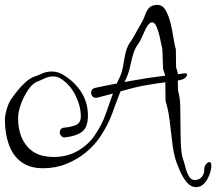

<svg xmlns="http://www.w3.org/2000/svg" viewBox="-23 -664 883 784"><path d="M840 11Q840 29 832 50Q824 71 810.5 85.5Q797 100 778 100Q756 100 739.5 80Q723 60 712 34.5Q701 9 695 -9Q685 -41 680 -85Q675 -129 669.5 -173.5Q664 -218 653 -251L652 -328Q633 -326 615 -323Q597 -320 584 -318Q553 -313 525 -306Q497 -299 469 -291Q451 -245 434.5 -199Q418 -153 385 -104Q363 -71 328 -42Q293 -13 248.5 5Q204 23 153 23Q98 23 63.5 -3Q29 -29 13 -74Q-3 -119 -3 -176Q-3 -188 1 -205Q5 -222 11 -237Q17 -252 22 -258Q32 -273 48 -293Q64 -313 82.5 -329.5Q101 -346 120 -352Q132 -356 149.5 -364Q167 -372 189 -372Q214 -372 236 -358Q283 -329 309.5 -287Q336 -245 336 -192Q336 -144 312 -126Q288 -108 243 -103Q233 -102 227 -109Q221 -116 221 -123Q221 -131 225.5 -136.5Q230 -142 240 -143Q265 -145 286 -153Q307 -161 307 -189Q307 -231 285 -275Q263 -319 225 -343Q210 -352 195 -352Q176 -352 159.5 -344Q143 -336 135 -333Q113 -327 94 -300Q75 -273 63 -240.5Q51 -208 51 -182Q51 -115 82.5 -73Q114 -31 169 -25Q176 -24 182.5 -23.5Q189 -23 196 -23Q252 -23 295.5 -48.5Q339 -74 364 -112Q394 -156 408.5 -198Q423 -240 438 -282Q422 -278 406 -273.5Q390 -269 373 -265Q362 -263 355.5 -269.5Q349 -276 349 -285Q349 -301 365 -305Q388 -310 410 -314.5Q432 -319 454 -323Q456 -328 458 -332Q460 -336 462 -340Q475 -366 479.5 -394Q484 -422 490 -449Q496 -476 513 -498Q518 -505 526 -519.5Q534 -534 542.5 -549Q551 -564 555 -571Q564 -586 569.5 -603Q575 -620 586 -632Q597 -644 620 -644Q641 -644 653.5 -622Q666 -600 673.5 -569Q681 -538 685.5 -508Q690 -478 695 -463L696 -389L703 -367V-361Q719 -363 725 -364Q741 -367 741 -359Q741 -354 734 -347Q727 -340 715 -338Q711 -337 703 -335L704 -293Q712 -269 713 -231Q714 -193 714 -153Q714 -113 715.5 -75.5Q717 -38 724 -15Q729 -2 734 18.5Q739 39 748 55Q757 71 772 71Q790 71 800.5 59Q811 47 811 29Q811 15 818 6.5Q825 -2 832 -2Q840 -2 840 11ZM651 -358 643 -382 640 -463Q635 -489 629 -514.5Q623 -540 615.5 -556.5Q608 -573 598 -573Q590 -573 580 -560Q575 -553 568 -538Q561 -523 554.5 -508.5Q548 -494 543 -487Q527 -466 520 -440Q513 -414 507 -387Q501 -360 488 -335L485 -329Q508 -333 531 -337Q554 -341 578 -345Q591 -347 610.5 -349.5Q630 -352 651 -355Z"/></svg>

Font: Ingrid Darling
Style: Regular
Weight: 400
Designer: Robert E. Leuschke
Foundry: Robert E. Leuschke
Version: Version 1.010; ttfautohint (v1.8.3)